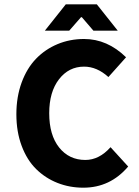

<svg xmlns="http://www.w3.org/2000/svg" viewBox="-20 -850 640 882"><path d="M186 -709 282.2 -830.1H424.8L521 -709H409.2L356 -771H352.1L297.9 -709ZM362.8 12.2Q299.3 12.2 243.9 -9.8Q188.5 -31.7 146.2 -73.2Q104 -114.7 79.6 -179.7Q55.2 -244.6 55.2 -325.2Q55.2 -404.8 79.3 -470.7Q103.5 -536.6 145.5 -580.1Q187.5 -623.5 244.1 -647.2Q300.8 -670.9 366.2 -670.9Q473.1 -670.9 559.1 -586.9L478 -496.1Q425.3 -543.9 366.2 -543.9Q295.9 -543.9 251 -485.8Q206.1 -427.7 206.1 -330.1Q206.1 -229.5 251.7 -172.4Q297.4 -115.2 372.1 -115.2Q435.5 -115.2 487.8 -173.8L568.8 -85Q486.3 12.2 362.8 12.2Z"/></svg>

Font: Office Code Pro Bold
Style: Regular
Weight: 700
Designer: Nathan Rutzky & Paul D. Hunt
Foundry: Adobe Systems Incorporated
Version: Version 1.004;PS 001.004;hotconv 1.0.70;makeotf.lib2.5.58329